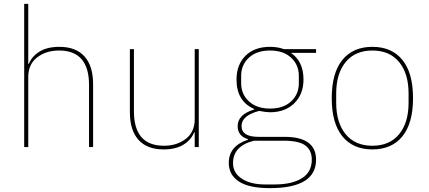

<svg xmlns="http://www.w3.org/2000/svg" viewBox="-20 -760 2214 992"><path d="M105 0V-740H126V-430H129Q144 -468 183.5 -493Q223 -518 287 -518Q372 -518 416.5 -468.5Q461 -419 461 -325V0H440V-321Q440 -499 285 -499Q218 -499 172 -463.5Q126 -428 126 -362V0Z M986 0V-76H983Q968 -38 928.5 -13Q889 12 825 12Q740 12 695.5 -37.5Q651 -87 651 -181V-506H672V-185Q672 -7 827 -7Q894 -7 940 -42.5Q986 -78 986 -144V-506H1007V0Z M1613 65Q1613 212 1374 212Q1266 212 1214 177.5Q1162 143 1162 82Q1162 -6 1261 -38V-41Q1208 -57 1208 -108Q1208 -169 1293 -194V-197Q1202 -237 1202 -349Q1202 -426 1248.5 -472Q1295 -518 1375 -518Q1416 -518 1447 -506H1613V-487H1483Q1548 -443 1548 -349Q1548 -273 1500.5 -226.5Q1453 -180 1375 -180Q1354 -180 1319 -187Q1228 -163 1228 -109Q1228 -53 1315 -53H1450Q1613 -53 1613 65ZM1375 -199Q1444 -199 1484 -236Q1524 -273 1524 -330V-368Q1524 -425 1484 -462Q1444 -499 1375 -499Q1306 -499 1266 -462Q1226 -425 1226 -368V-330Q1226 -273 1266.5 -236Q1307 -199 1375 -199ZM1591 65Q1591 17 1558 -8Q1525 -33 1447 -33H1292Q1184 -6 1184 83Q1184 133 1229 163Q1274 193 1350 193H1399Q1488 193 1539.5 161Q1591 129 1591 65Z M2059 -55.5Q2004 12 1904 12Q1804 12 1749 -55.5Q1694 -123 1694 -253Q1694 -383 1749 -450.5Q1804 -518 1904 -518Q2004 -518 2059 -450.5Q2114 -383 2114 -253Q2114 -123 2059 -55.5ZM2091 -229V-277Q2091 -380 2042 -439.5Q1993 -499 1904 -499Q1815 -499 1766 -439.5Q1717 -380 1717 -277V-229Q1717 -126 1766 -66.5Q1815 -7 1904 -7Q1993 -7 2042 -66.5Q2091 -126 2091 -229Z"/></svg>

Font: IBM Plex Sans Thin
Style: Regular
Weight: 100
Designer: Mike Abbink, Paul van der Laan, Pieter van Rosmalen
Foundry: Bold Monday
Version: Version 3.0